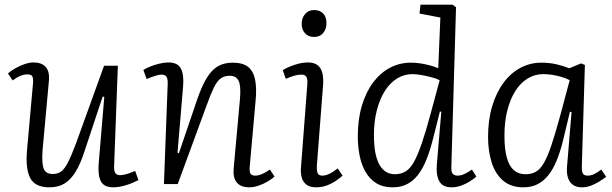

<svg xmlns="http://www.w3.org/2000/svg" viewBox="-20 -787 2619 821"><path d="M14 -473Q28 -485 46.5 -495.5Q65 -506 85.5 -513Q106 -520 124 -520Q158 -520 175.5 -500.5Q193 -481 189 -440L162 -145Q158 -88 167 -65.5Q176 -43 205 -43Q226 -43 240.5 -53Q255 -63 269.5 -90.5Q284 -118 304 -171L425 -506H484L468 -79Q467 -58 472.5 -48Q478 -38 495 -38Q506 -38 522.5 -43Q539 -48 558 -56L572 -17Q562 -12 548.5 -6Q535 0 520 4.5Q505 9 491 11.5Q477 14 465 14Q424 14 411 -12.5Q398 -39 402 -88L426 -373L419 -374L342 -142Q325 -89 304.5 -54.5Q284 -20 257 -3Q230 14 191 14Q129 14 108.5 -27Q88 -68 96 -150L121 -429Q123 -451 118.5 -460Q114 -469 96 -469Q83 -469 67 -462.5Q51 -456 34 -443Z M1154 -32Q1143 -22 1124.5 -11Q1106 0 1085.5 7Q1065 14 1045 14Q1011 14 993.5 -5.5Q976 -25 979 -65L1006 -363Q1011 -419 1000.5 -441Q990 -463 962 -463Q939 -463 923.5 -451.5Q908 -440 894.5 -412.5Q881 -385 863 -335L740 0H681L697 -426Q698 -448 692.5 -458Q687 -468 670 -468Q660 -468 644.5 -463Q629 -458 607 -449L593 -488Q604 -495 622.5 -502.5Q641 -510 662 -515Q683 -520 700 -520Q740 -520 753.5 -494Q767 -468 763 -418L739 -134L745 -132L824 -364Q843 -419 864 -453.5Q885 -488 911.5 -503.5Q938 -519 975 -519Q1019 -519 1041.5 -500.5Q1064 -482 1071 -445.5Q1078 -409 1073 -357L1048 -77Q1046 -55 1050.5 -45.5Q1055 -36 1072 -36Q1085 -36 1101 -43Q1117 -50 1134 -62Z M1294 -425Q1296 -447 1290.5 -457.5Q1285 -468 1269 -468Q1255 -468 1239 -463.5Q1223 -459 1202 -450L1189 -487Q1208 -499 1239 -509.5Q1270 -520 1297 -520Q1324 -520 1339 -507.5Q1354 -495 1359 -472.5Q1364 -450 1361 -417L1335 -80Q1334 -56 1338.5 -46Q1343 -36 1358 -36Q1372 -36 1388 -43.5Q1404 -51 1424 -67L1445 -36Q1434 -26 1416.5 -14Q1399 -2 1377.5 6Q1356 14 1332 14Q1304 14 1289 1.5Q1274 -11 1269.5 -30.5Q1265 -50 1267 -71ZM1270 -685Q1270 -710 1284.5 -727Q1299 -744 1323 -744Q1340 -744 1352 -737Q1364 -730 1370 -717.5Q1376 -705 1376 -687Q1376 -663 1362 -646Q1348 -629 1323 -629Q1299 -629 1284.5 -644.5Q1270 -660 1270 -685Z M1910 -75Q1909 -53 1915.5 -44.5Q1922 -36 1937 -36Q1951 -36 1966 -43Q1981 -50 1998 -62L2017 -32Q2006 -22 1988.5 -11Q1971 0 1951 7Q1931 14 1911 14Q1872 14 1858 -13Q1844 -40 1848 -84L1867 -309L1861 -310L1833 -199Q1820 -146 1804 -106Q1788 -66 1767.5 -39.5Q1747 -13 1720.5 0.5Q1694 14 1659 14Q1617 14 1588.5 -4Q1560 -22 1542.5 -53Q1525 -84 1517.5 -123Q1510 -162 1510 -204Q1510 -277 1527.5 -335.5Q1545 -394 1576 -435Q1607 -476 1648 -497.5Q1689 -519 1737 -519Q1768 -519 1801.5 -511.5Q1835 -504 1854 -495L1863 -712L1774 -729L1778 -767H1915L1930 -756ZM1669 -42Q1695 -42 1714.5 -54Q1734 -66 1750 -94.5Q1766 -123 1783.5 -174Q1801 -225 1822 -303L1860 -444Q1847 -451 1826 -456.5Q1805 -462 1783 -466Q1761 -470 1743 -470Q1708 -470 1678 -451.5Q1648 -433 1626 -398.5Q1604 -364 1591.5 -316Q1579 -268 1579 -209Q1579 -125 1602 -83.5Q1625 -42 1669 -42Z M2468 -80Q2467 -55 2472 -45.5Q2477 -36 2493 -36Q2507 -36 2521.5 -43Q2536 -50 2551 -62L2572 -31Q2559 -21 2542 -10.5Q2525 0 2506.5 7Q2488 14 2468 14Q2445 14 2430 3.5Q2415 -7 2408.5 -27.5Q2402 -48 2405 -79L2424 -308L2417 -309L2388 -188Q2376 -139 2360.5 -101Q2345 -63 2324.5 -37.5Q2304 -12 2278 1Q2252 14 2218 14Q2165 14 2131.5 -14.5Q2098 -43 2082.5 -92Q2067 -141 2067 -201Q2067 -274 2084.5 -332.5Q2102 -391 2133 -433Q2164 -475 2205.5 -497Q2247 -519 2295 -519Q2330 -519 2360 -512Q2390 -505 2414 -495L2465 -516L2481 -509ZM2227 -42Q2252 -42 2270.5 -52Q2289 -62 2305 -89Q2321 -116 2337 -163.5Q2353 -211 2374 -287L2416 -444Q2396 -455 2364 -462.5Q2332 -470 2302 -470Q2267 -470 2236.5 -451.5Q2206 -433 2184 -398.5Q2162 -364 2149.5 -315.5Q2137 -267 2137 -207Q2137 -150 2147 -113.5Q2157 -77 2177 -59.5Q2197 -42 2227 -42Z"/></svg>

Font: Literata 18pt Light
Style: Italic
Weight: 300
Italic angle: -2°
Designer: Latin by Veronika Burian and Jose Scaglione. Greek by Irene Vlachou. Cyrillic by Vera Evstafieva
Foundry: TypeTogether
Version: Version 3.103;gftools[0.9.29]